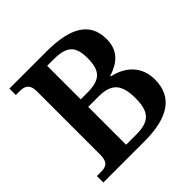

<svg xmlns="http://www.w3.org/2000/svg" viewBox="-183 -873 1032 1032"><g transform="rotate(-45 332.5 -357.0)"><path d="M32 0H345C528 0 620 -65 620 -195C620 -295 556 -354 464 -375V-379C538 -403 590 -445 590 -533C590 -657 498 -714 315 -714H32V-665H62C96 -665 126 -655 126 -600V-116C126 -57 97 -49 62 -49H32ZM312 -402H262V-657H310C408 -657 445 -627 445 -533C445 -440 414 -402 312 -402ZM340 -57H262V-345H342C443 -345 475 -298 475 -198C475 -94 438 -57 340 -57Z"/></g></svg>

Font: Noto Serif Tamil SemiBold
Style: Regular
Weight: 600
Designer: Indian Type Foundry, Tom Grace, and the Monotype Design Team
Foundry: Monotype Imaging Inc.
Version: Version 2.004